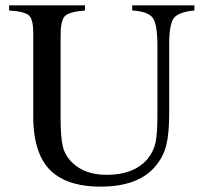

<svg xmlns="http://www.w3.org/2000/svg" viewBox="-20 -682 762 716"><path d="M705 -662V-643Q644 -637 627.5 -613.5Q611 -590 611 -516V-261Q611 -184 600 -140Q589 -96 557 -59Q493 14 355 14Q246 14 185 -32Q104 -92 104 -249V-559Q104 -609 88.5 -624Q73 -639 14 -643V-662H297V-643Q237 -638 221.5 -621.5Q206 -605 206 -549V-237Q206 -172 214 -137Q222 -102 250 -75Q297 -30 378 -30Q479 -30 530 -89Q553 -117 560 -150.5Q567 -184 567 -250V-513Q567 -591 550 -615Q533 -639 473 -643V-662Z"/></svg>

Font: STIX Math
Style: Regular
Weight: 400
Designer: MicroPress Inc., with final additions and corrections provided by Coen Hoffman, Elsevier (retired)
Version: Version 1.1.1